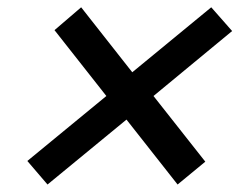

<svg xmlns="http://www.w3.org/2000/svg" viewBox="-20 -594 674 521"><path d="M108.9 -93.3 54.2 -157.2 268.6 -333.5 127.9 -512.2 200.2 -574.2 338.9 -397.9 553.2 -574.2 609.9 -509.8 396.5 -333.5 537.1 -155.3 461.9 -93.3 323.2 -269.5Z"/></svg>

Font: Schibsted Grotesk Medium
Style: Italic
Weight: 500
Italic angle: -12°
Designer: Bakken & Baeck AS, Henrik Kongsvoll
Foundry: Schibsted ASA
Version: Version 1.100;gftools[0.9.25]